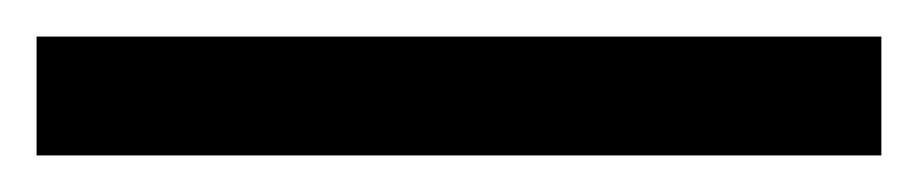

<svg xmlns="http://www.w3.org/2000/svg" viewBox="-24 -845 502 105"><path d="M458 -760H-4V-825H458Z"/></svg>

Font: Noto Sans Myanmar Condensed
Style: Regular
Weight: 400
Width: 3
Designer: Monotype Design Team
Foundry: Monotype Imaging Inc.
Version: Version 2.107; ttfautohint (v1.8.4.7-5d5b)